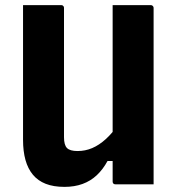

<svg xmlns="http://www.w3.org/2000/svg" viewBox="-20 -720 690 750"><path d="M580 0Q555 0 530.5 0Q506 0 481 0Q456 0 431 0Q429 0 427 -0.5Q425 -1 424 -2Q423 -3 422 -4Q421 -5 420.5 -7Q420 -9 420 -11Q420 -97 420 -183Q420 -269 420 -355.5Q420 -442 420 -528Q420 -614 420 -700Q445 -700 469.5 -700Q494 -700 519 -700Q544 -700 569 -700Q572 -700 574.5 -698.5Q577 -697 578.5 -694.5Q580 -692 580 -689Q580 -617 580 -544.5Q580 -472 580 -399.5Q580 -327 580 -254.5Q580 -182 580 -110Q580 -80 580 -52Q580 -24 580 0ZM232 10Q189 10 158.5 -2Q128 -14 108.5 -37.5Q89 -61 79.5 -95Q70 -129 70 -174Q70 -240 70 -310Q70 -380 70 -453.5Q70 -527 70 -600Q70 -625 70 -650Q70 -675 70 -700Q108 -700 145 -700Q182 -700 219 -700Q223 -700 225 -698.5Q227 -697 228.5 -695Q230 -693 230 -689Q230 -606 230 -519Q230 -432 230 -346.5Q230 -261 230 -184Q230 -154 241.5 -142Q253 -130 283 -130Q313 -130 340 -141.5Q367 -153 392.5 -176Q418 -199 442 -233V-91H400Q382 -58 358 -35.5Q334 -13 302.5 -1.5Q271 10 232 10Z"/></svg>

Font: Recursive ExtraBold
Style: Regular
Weight: 800
Version: Version 1.085